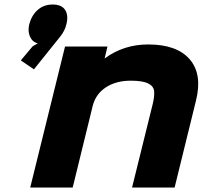

<svg xmlns="http://www.w3.org/2000/svg" viewBox="-20 -839 940 859"><path d="M276.9 -730Q270.5 -701.7 249 -674.8L131.8 -528.8L73.2 -568.8L126 -631.8L148.9 -645Q124.5 -651.4 114 -675.5Q103.5 -699.7 110.8 -730Q121.1 -770 148.4 -794.4Q175.8 -818.8 215.8 -818.8Q255.9 -818.8 271.5 -794.4Q287.1 -770 276.9 -730ZM856.9 -389.2 761.2 0H570.8L663.1 -373Q671.4 -406.7 669.7 -429.9Q668 -453.1 643.1 -465.6Q618.2 -478 564.9 -478Q499.5 -478 454.1 -448.5Q408.7 -418.9 395 -366.2L305.2 0H115.2L271 -630.9H460.9L448.2 -578.1H449.2Q533.7 -640.1 643.1 -640.1Q771.5 -640.1 828.9 -573.5Q886.2 -506.8 856.9 -389.2Z"/></svg>

Font: Sinkin Sans 800 Black Italic
Style: Regular
Weight: 900
Italic angle: -112°
Designer: Keith Bates
Foundry: K-Type
Version: Sinkin Sans (version 1.0)  by Keith Bates   •   © 2014   www